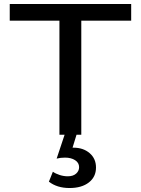

<svg xmlns="http://www.w3.org/2000/svg" viewBox="-20 -678 707 966"><path d="M640 -574H389V0H279V-574H29V-658H640ZM463 165Q463 212 427 240Q391 268 330 268Q267 268 226 236L246 186Q260 196 280.5 202.5Q301 209 321 209Q348 209 363 195.5Q378 182 378 163Q378 141 358 128Q338 115 307 115Q284 115 265 120L305 0H365L345 65H350Q399 65 431 92.5Q463 120 463 165Z"/></svg>

Font: Ysabeau Semibold
Style: Regular
Weight: 600
Designer: Christian Thalmann (Catharsis Fonts)
Version: Version 0.003